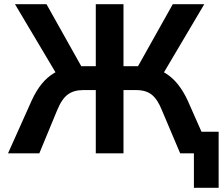

<svg xmlns="http://www.w3.org/2000/svg" viewBox="-20 -725 1057 908"><path d="M897 163V0H849V-102H1014V163ZM18 0 130 -250Q151 -296 177.5 -328.5Q204 -361 237.5 -380.5Q271 -400 311 -407L252 -367L51 -705H200L376 -391L355 -412H433V-705H564V-412H643L621 -391L797 -705H946L746 -367L688 -407Q728 -400 761.5 -379.5Q795 -359 821 -326.5Q847 -294 867 -251L978 0H832L746 -203Q726 -254 698.5 -276.5Q671 -299 624 -299H564V0H433V-299H373Q329 -299 300.5 -278Q272 -257 250 -203L166 0Z"/></svg>

Font: Nunito Sans 7pt SemiCondensed
Style: Bold
Weight: 700
Width: 4
Designer: Vernon Adams
Foundry: Vernon Adams
Version: Version 3.101;gftools[0.9.27]